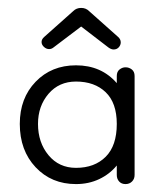

<svg xmlns="http://www.w3.org/2000/svg" viewBox="-20 -455 400 485"><path d="M172 10Q110 10 70 -32.5Q30 -75 30 -142Q30 -207 70 -248.5Q110 -290 172 -290Q236 -290 275 -245V-263Q275 -274 282 -279.5Q289 -285 297 -285Q306 -285 313 -279.5Q320 -274 320 -263V-13Q320 -3 313.5 3.5Q307 10 297 10Q287 10 281 3.5Q275 -3 275 -13V-37Q257 -15 230.5 -2.5Q204 10 172 10ZM172 -31Q219 -31 247 -59Q275 -87 275 -142Q275 -195 247 -222Q219 -249 172 -249Q129 -249 102.5 -218Q76 -187 76 -142Q76 -95 102.5 -63Q129 -31 172 -31ZM104 -331Q97 -331 91 -336.5Q85 -342 85 -349Q85 -356 92 -362L165 -427Q173 -435 185 -435Q197 -435 205 -427L278 -362Q285 -356 285 -348Q285 -341 280 -335.5Q275 -330 267 -330Q261 -330 254 -335L185 -388L115 -335Q110 -331 104 -331Z"/></svg>

Font: Dongle Light
Style: Regular
Weight: 300
Designer: Yanghee Ryu
Foundry: Yanghee Ryu
Version: Version 2.000